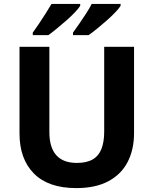

<svg xmlns="http://www.w3.org/2000/svg" viewBox="-20 -954 787 984"><path d="M667 -272Q667 -188 634.5 -124.5Q602 -61 536 -25.5Q470 10 371 10Q228 10 154 -64.5Q80 -139 80 -270V-714H233V-278Q233 -198 268.5 -158.5Q304 -119 374 -119Q424 -119 455 -137Q486 -155 500 -191Q514 -227 514 -279V-714H667ZM598 -924Q590 -911 571 -891Q552 -871 527 -849Q502 -827 477.5 -807Q453 -787 434 -774H354V-787Q368 -806 386 -832Q404 -858 421.5 -885Q439 -912 450 -934H598ZM391 -924Q383 -911 364 -891Q345 -871 320 -849Q295 -827 270.5 -807Q246 -787 228 -774H148V-787Q162 -806 179.5 -832Q197 -858 214 -885Q231 -912 244 -934H391Z"/></svg>

Font: Noto Sans Lao Looped
Style: Bold
Weight: 700
Designer: Mark Frömberg, Ben Mitchell
Foundry: The Fontpad Ltd
Version: Version 1.001